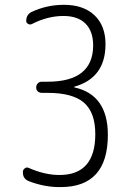

<svg xmlns="http://www.w3.org/2000/svg" viewBox="-20 -760 540 790"><path d="M98.6 -14.6Q73.2 -24.4 74.2 -52.7Q74.2 -61.5 82 -67.4Q89.8 -73.2 97.7 -69.3Q164.1 -40 224.6 -40Q372.1 -40 372.1 -208Q372.1 -296.9 325.7 -337.4Q279.3 -377.9 175.8 -377.9H152.3Q142.6 -377.9 135.7 -383.8Q128.9 -389.6 128.9 -399.9Q128.9 -410.2 135.3 -417Q141.6 -423.8 152.3 -423.8H175.8Q362.3 -423.8 363.3 -572.3Q363.3 -631.8 331.5 -663.1Q299.8 -694.3 241.2 -694.3Q175.8 -694.3 111.3 -661.1Q103.5 -657.2 95.7 -661.6Q87.9 -666 87.9 -673.8Q87.9 -701.2 112.3 -711.9Q173.8 -740.2 243.2 -740.2Q323.2 -740.2 368.7 -697.3Q414.1 -654.3 414.1 -578.1Q414.1 -439.5 286.1 -403.3Q285.2 -403.3 285.2 -402.3Q285.2 -400.4 286.1 -400.4Q423.8 -370.1 423.8 -205.1Q423.8 9.8 229.5 9.8Q164.1 10.7 98.6 -14.6Z"/></svg>

Font: Rounded-L Mgen+ 1m light
Style: Regular
Weight: 200
Designer: [Source Han Sans]
Ryoko NISHIZUKA  (kana & ideographs); Paul D. Hunt (Latin, Greek & Cyrillic); Wenlong ZHANG  (bopomofo
Version: Version 1.059.20150602